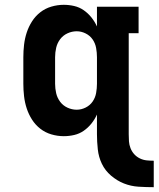

<svg xmlns="http://www.w3.org/2000/svg" viewBox="-20 -558 659 798"><path d="M619 220Q588 220 556 218Q524 216 495 204.5Q466 193 441.5 172Q417 151 403.5 123Q390 95 386.5 63Q383 31 383 0V-82Q374 -62 360 -44.5Q346 -27 328 -14.5Q310 -2 288.5 3Q267 8 245 8Q219 8 193.5 0.5Q168 -7 147.5 -23Q127 -39 113 -61Q99 -83 91 -107.5Q83 -132 80 -158Q77 -184 77 -210V-320Q77 -346 80 -372Q83 -398 91 -422.5Q99 -447 113 -469Q127 -491 147.5 -507Q168 -523 193.5 -530.5Q219 -538 245 -538Q267 -538 288.5 -533Q310 -528 328 -515.5Q346 -503 360 -485.5Q374 -468 383 -448V-530H556V-420H515V0Q515 15 516 29.5Q517 44 522.5 58Q528 72 538 83Q548 94 561.5 100.5Q575 107 589.5 108.5Q604 110 619 110ZM299 -102Q318 -102 336 -111Q354 -120 365 -136Q376 -152 379.5 -171.5Q383 -191 383 -210V-320Q383 -339 379.5 -358.5Q376 -378 365 -394Q354 -410 336 -419Q318 -428 299 -428Q279 -428 260.5 -419.5Q242 -411 230 -395Q218 -379 213.5 -359.5Q209 -340 209 -320V-210Q209 -190 213.5 -170.5Q218 -151 230 -135Q242 -119 260.5 -110.5Q279 -102 299 -102Z"/></svg>

Font: Iosevka Slab XBdEx
Style: Regular
Weight: 800
Width: 7
Monospace: yes
Designer: Belleve Invis
Foundry: Belleve Invis
Version: Version 11.1.0; ttfautohint (v1.8.3)